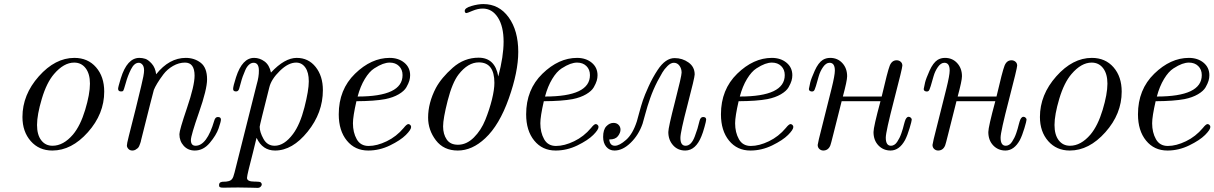

<svg xmlns="http://www.w3.org/2000/svg" viewBox="-20 -725 5939 939"><path d="M89.8 -152.8Q89.8 -261.7 169.9 -351.8Q250 -441.9 343.8 -441.9Q409.7 -441.9 449.7 -396Q489.7 -350.1 489.7 -276.9Q489.7 -168 409.9 -78.4Q330.1 11.2 235.8 11.2Q170.9 11.2 130.4 -34.9Q89.8 -81.1 89.8 -152.8ZM161.1 -113.8Q161.1 -65.9 181.6 -39.1Q202.1 -12.2 236.8 -12.2Q290 -12.2 336.9 -66.9Q373 -109.9 396.5 -187.5Q419.9 -265.1 419.9 -315.9Q419.9 -363.8 398.9 -391.4Q377.9 -418.9 342.8 -418.9Q292 -418.9 244.1 -362.8Q208 -320.8 184.6 -242.2Q161.1 -163.6 161.1 -113.8Z M557.6 -291Q557.6 -298.8 570.8 -341.8Q601.6 -441.9 661.6 -441.9Q675.8 -441.9 690.2 -437.5Q704.6 -433.1 722.2 -413.6Q739.7 -394 743.7 -361.8Q807.6 -441.9 888.7 -441.9Q930.7 -441.9 961.7 -418Q992.7 -394 992.7 -336.9Q992.7 -288.1 953.1 -175Q913.6 -62 913.6 -40Q913.6 -12.2 936.5 -12.2Q991.7 -12.2 1027.8 -134.8Q1032.7 -152.8 1045.4 -152.8Q1060.5 -152.8 1060.5 -140.1Q1060.5 -130.4 1049.1 -97.2Q1037.6 -64 1006.1 -26.4Q974.6 11.2 932.6 11.2Q899.4 11.2 878.4 -12Q857.4 -35.2 857.4 -68.8Q857.4 -87.9 894.5 -197Q931.6 -306.2 931.6 -355Q931.6 -418.9 884.8 -418.9Q855 -418.9 826.4 -402.6Q797.9 -386.2 779.3 -361.6Q760.7 -336.9 749.3 -317.9Q737.8 -298.8 732.4 -285.2Q728.5 -272.9 669.4 -37.1L668.5 -32.2Q666.5 -26.4 665 -21.7Q663.6 -17.1 660.6 -10.5Q657.7 -3.9 653.1 0Q648.4 3.9 642.1 7.6Q635.7 11.2 627.4 11.2Q615.2 11.2 607.9 3.2Q600.6 -4.9 600.6 -13.2Q600.6 -18.1 602.5 -27.6Q604.5 -37.1 610.1 -60.1Q615.7 -83 622.6 -109.6Q629.4 -136.2 643.1 -190.7Q656.7 -245.1 670.4 -303.2Q684.6 -360.4 684.6 -380.1Q684.6 -399.9 676.5 -408.9Q668.5 -418 658.7 -418Q636.7 -418 620.6 -386Q604.5 -354 595 -318.6Q585.4 -283.2 581.5 -279.8Q578.6 -277.8 571.8 -277.8Q557.6 -277.8 557.6 -291Z M1051.3 181.2Q1051.3 169.9 1058.6 166.5Q1065.9 163.1 1075.4 163.6Q1085 164.1 1097.2 161.1Q1109.4 158.2 1115.2 149.9Q1121.1 143.1 1127 119.1L1235.4 -312Q1246.6 -350.1 1246.1 -379.9Q1246.1 -418 1220.2 -418Q1208 -418 1197.5 -408.4Q1187 -398.9 1179.7 -382.1Q1172.4 -365.2 1167.2 -351.1Q1162.1 -336.9 1156.7 -316.4Q1151.4 -295.9 1149.9 -292Q1146 -277.8 1134.3 -277.8Q1120.1 -277.8 1120.1 -290Q1120.1 -303.2 1134.3 -347.2Q1165 -442.4 1223.1 -441.9Q1250 -441.9 1273.7 -424.6Q1297.4 -407.2 1305.2 -370.1Q1372.1 -441.9 1431.2 -441.9Q1488.3 -441.9 1523.7 -397.5Q1559.1 -353 1559.1 -284.2Q1559.1 -173.3 1484.6 -81.1Q1410.2 11.2 1325.2 11.2Q1264.2 11.2 1235.4 -49.8H1234.4Q1229.5 -26.9 1217.3 20Q1205.1 66.9 1196.5 102.1Q1188 137.2 1188 145Q1188 163.1 1224.1 163.1H1230Q1250 163.1 1255.4 167Q1260.3 171.9 1260.3 176.8Q1260.3 182.6 1254.6 188.2Q1249 193.8 1240.2 193.8Q1235.4 193.8 1206.8 192.9Q1178.2 191.9 1145 191.9Q1125 191.9 1101.6 192.4Q1078.1 192.9 1073.2 192.9Q1060.1 192.9 1055.7 190.4Q1051.3 188 1051.3 181.2ZM1250 -105Q1250 -79.1 1268.6 -45.7Q1287.1 -12.2 1323.2 -12.2Q1370.1 -12.2 1413.1 -69.8Q1447.3 -115.7 1468.8 -199.5Q1490.2 -283.2 1490.2 -327.1Q1490.2 -371.1 1473.1 -395Q1456.1 -418.9 1428.2 -418.9Q1390.1 -418.9 1348.6 -378.4Q1307.1 -337.9 1297.4 -298.8Q1250 -111.8 1250 -105Z M1636.7 -166Q1636.7 -287.1 1716.3 -364.5Q1795.9 -441.9 1885.7 -441.9Q1928.7 -441.9 1957.3 -418.5Q1985.8 -395 1985.8 -356.9Q1985.8 -343.8 1981.9 -330.3Q1978 -316.9 1967.5 -298.3Q1957 -279.8 1929.9 -263.9Q1902.8 -248 1863.8 -240.2Q1812 -230.5 1723.1 -230Q1706.1 -155.8 1706.1 -122.1Q1706.1 -77.1 1724.6 -44.2Q1743.2 -11.2 1782.7 -11.2Q1823.7 -11.2 1871.3 -34.2Q1918.9 -57.1 1954.1 -99.1Q1969.2 -118.2 1977.1 -118.2Q1981.9 -118.2 1986.3 -114Q1990.7 -109.9 1990.7 -104Q1990.7 -90.8 1964.8 -64.9Q1939 -39.1 1887.5 -13.9Q1835.9 11.2 1780.8 11.2Q1715.8 11.2 1676.3 -37.4Q1636.7 -85.9 1636.7 -166ZM1729 -252.9Q1949.2 -252.9 1948.7 -357.9Q1948.7 -384.8 1931.4 -401.9Q1914.1 -418.9 1885.7 -418.9Q1870.6 -418.9 1852.3 -412.4Q1834 -405.8 1810.1 -390.4Q1786.1 -375 1764.2 -338.9Q1742.2 -302.7 1729 -252.9Z M2073.7 -149.9Q2073.7 -221.7 2111.8 -294.9Q2138.7 -344.7 2194.3 -393.8Q2250 -442.9 2320.8 -442.9Q2400.9 -442.9 2417 -351.1Q2442.9 -450.2 2442.9 -521Q2442.9 -596.2 2414.8 -639.6Q2386.7 -683.1 2340.8 -683.1Q2316.9 -683.1 2290.8 -672.1Q2264.6 -661.1 2261.7 -661.1Q2252.9 -661.1 2252.9 -671.9Q2252.9 -686 2285.4 -695.6Q2317.9 -705.1 2343.8 -705.1Q2420.9 -705.1 2467.8 -640.1Q2514.6 -575.2 2514.6 -471.2Q2514.6 -374 2468.3 -243.4Q2421.9 -112.8 2353 -48.8Q2289.1 11.2 2218.8 11.2Q2149.9 11.2 2111.8 -38.8Q2073.7 -88.9 2073.7 -149.9ZM2219.7 -17.1Q2261.7 -17.1 2297.4 -52.5Q2333 -87.9 2353.5 -138.9Q2374 -189.9 2386 -238.5Q2397.9 -287.1 2397.9 -319.8Q2397.9 -419.9 2321.8 -419.9Q2268.6 -419.9 2222.7 -360.8Q2191.9 -320.8 2169.4 -232.9Q2147 -145 2147 -106.9Q2147 -68.8 2164.6 -43Q2182.1 -17.1 2219.7 -17.1Z M2553.2 -166Q2553.2 -287.1 2632.8 -364.5Q2712.4 -441.9 2802.2 -441.9Q2845.2 -441.9 2873.8 -418.5Q2902.3 -395 2902.3 -356.9Q2902.3 -343.8 2898.4 -330.3Q2894.5 -316.9 2884 -298.3Q2873.5 -279.8 2846.4 -263.9Q2819.3 -248 2780.3 -240.2Q2728.5 -230.5 2639.6 -230Q2622.6 -155.8 2622.6 -122.1Q2622.6 -77.1 2641.1 -44.2Q2659.7 -11.2 2699.2 -11.2Q2740.2 -11.2 2787.8 -34.2Q2835.4 -57.1 2870.6 -99.1Q2885.7 -118.2 2893.6 -118.2Q2898.4 -118.2 2902.8 -114Q2907.2 -109.9 2907.2 -104Q2907.2 -90.8 2881.3 -64.9Q2855.5 -39.1 2804 -13.9Q2752.4 11.2 2697.3 11.2Q2632.3 11.2 2592.8 -37.4Q2553.2 -85.9 2553.2 -166ZM2645.5 -252.9Q2865.7 -252.9 2865.2 -357.9Q2865.2 -384.8 2847.9 -401.9Q2830.6 -418.9 2802.2 -418.9Q2787.1 -418.9 2768.8 -412.4Q2750.5 -405.8 2726.6 -390.4Q2702.6 -375 2680.7 -338.9Q2658.7 -302.7 2645.5 -252.9Z M2929.7 -55.2Q2929.7 -91.3 2945.6 -107.7Q2961.4 -124 2980.5 -124Q2995.6 -124 3005.1 -114.5Q3014.6 -105 3014.6 -90.8Q3014.6 -75.7 3002.2 -59.3Q2989.7 -43 2961.4 -43H2959.5Q2962.4 -12.2 2987.3 -12.2Q3009.3 -12.2 3042 -41Q3074.7 -69.8 3094.7 -131.8Q3095.7 -134.8 3105.7 -171.9Q3115.7 -209 3124 -233.9Q3132.3 -258.8 3151.9 -302Q3171.4 -345.2 3196.3 -382.8Q3234.4 -440.9 3279.3 -440.9Q3317.4 -440.9 3347.4 -419.4Q3377.4 -397.9 3377.4 -360.8Q3377.4 -345.7 3342.5 -212.4Q3307.6 -79.1 3307.6 -50.8Q3307.6 -11.7 3333.5 -12.2Q3346.7 -12.2 3358.2 -23.7Q3369.6 -35.2 3378.2 -58.6Q3386.7 -82 3391.1 -95.9Q3395.5 -109.9 3401.4 -134.8Q3406.2 -152.8 3418.5 -152.8Q3433.6 -152.8 3433.6 -140.1Q3433.6 -133.3 3425.5 -104.2Q3417.5 -75.2 3410.6 -59.1Q3382.8 10.7 3331.5 11.2Q3294.4 11.2 3271.5 -14.9Q3248.5 -41 3248.5 -79.1Q3248.5 -101.1 3281 -227.1Q3313.5 -353 3313.5 -370.1Q3313.5 -389.2 3303 -403.6Q3292.5 -418 3275.4 -418Q3260.3 -418 3244.4 -402.1Q3228.5 -386.2 3219.5 -370.6Q3210.4 -355 3195.3 -327.1Q3174.3 -286.1 3159.9 -245.1Q3145.5 -204.1 3136 -168Q3126.5 -131.8 3122.6 -120.1Q3103.5 -64.9 3064.5 -26.9Q3025.4 11.2 2985.4 11.2Q2960.4 11.2 2945.1 -7.1Q2929.7 -25.4 2929.7 -55.2Z M3505.9 -166Q3505.9 -287.1 3585.4 -364.5Q3665 -441.9 3754.9 -441.9Q3797.9 -441.9 3826.4 -418.5Q3855 -395 3855 -356.9Q3855 -343.8 3851.1 -330.3Q3847.2 -316.9 3836.7 -298.3Q3826.2 -279.8 3799.1 -263.9Q3772 -248 3732.9 -240.2Q3681.2 -230.5 3592.3 -230Q3575.2 -155.8 3575.2 -122.1Q3575.2 -77.1 3593.8 -44.2Q3612.3 -11.2 3651.9 -11.2Q3692.9 -11.2 3740.5 -34.2Q3788.1 -57.1 3823.2 -99.1Q3838.4 -118.2 3846.2 -118.2Q3851.1 -118.2 3855.5 -114Q3859.9 -109.9 3859.9 -104Q3859.9 -90.8 3834 -64.9Q3808.1 -39.1 3756.6 -13.9Q3705.1 11.2 3649.9 11.2Q3585 11.2 3545.4 -37.4Q3505.9 -85.9 3505.9 -166ZM3598.1 -252.9Q3818.4 -252.9 3817.9 -357.9Q3817.9 -384.8 3800.5 -401.9Q3783.2 -418.9 3754.9 -418.9Q3739.7 -418.9 3721.4 -412.4Q3703.1 -405.8 3679.2 -390.4Q3655.3 -375 3633.3 -338.9Q3611.3 -302.7 3598.1 -252.9Z M3936 -290Q3938 -302.2 3942.6 -321.5Q3947.3 -340.8 3964.6 -379.4Q3981.9 -418 4003.9 -432.1Q4020 -441.9 4040 -441.9Q4076.2 -441.9 4099.6 -416.5Q4123 -391.1 4123 -352.1Q4123 -330.1 4102.1 -252.9H4292Q4320.8 -377 4331.3 -403.6Q4341.8 -430.2 4365.2 -430.2Q4376.5 -430.2 4384.8 -423.1Q4393.1 -416 4393.1 -404.1Q4393.1 -392.1 4352.5 -236.1Q4312 -80.1 4312 -51.8Q4312 -11.7 4337.9 -12.2Q4345.7 -12.2 4353.8 -17.1Q4361.8 -22 4367.9 -31.5Q4374 -41 4378.9 -50.5Q4383.8 -60.1 4388.4 -73.5Q4393.1 -86.9 4395.5 -95.5Q4397.9 -104 4400.9 -116Q4403.8 -127.9 4404.8 -129.9Q4411.6 -153.8 4423.8 -153.8Q4429.7 -153.8 4434.3 -149.4Q4439 -145 4439 -140.1Q4439 -133.3 4428.5 -98.1Q4418 -63 4406.2 -40Q4378.4 10.7 4335.9 11.2Q4299.8 11.2 4275.9 -13.9Q4252 -39.1 4252 -79.1Q4252 -104 4286.1 -230H4096.2Q4096.2 -229 4083 -177.5Q4069.8 -126 4056.4 -72Q4043 -18.1 4041 -14.2Q4031.2 10.7 4006.8 11.2Q3995.6 11.2 3987.3 3.7Q3979 -3.9 3979 -16.1Q3979 -18.1 3984.9 -44.9L4046.9 -292Q4063 -356.9 4063 -379.9Q4063 -418 4037.1 -418Q4020 -418 4005.6 -397.5Q3991.2 -377 3984.1 -352.1Q3977.1 -327.1 3970.5 -304.7Q3963.9 -282.2 3959 -279.8Q3953.1 -275.9 3944.6 -278.6Q3936 -281.2 3936 -290Z M4497.6 -290Q4499.5 -302.2 4504.2 -321.5Q4508.8 -340.8 4526.1 -379.4Q4543.5 -418 4565.4 -432.1Q4581.5 -441.9 4601.6 -441.9Q4637.7 -441.9 4661.1 -416.5Q4684.6 -391.1 4684.6 -352.1Q4684.6 -330.1 4663.6 -252.9H4853.5Q4882.3 -377 4892.8 -403.6Q4903.3 -430.2 4926.8 -430.2Q4938 -430.2 4946.3 -423.1Q4954.6 -416 4954.6 -404.1Q4954.6 -392.1 4914.1 -236.1Q4873.5 -80.1 4873.5 -51.8Q4873.5 -11.7 4899.4 -12.2Q4907.2 -12.2 4915.3 -17.1Q4923.3 -22 4929.4 -31.5Q4935.5 -41 4940.4 -50.5Q4945.3 -60.1 4950 -73.5Q4954.6 -86.9 4957 -95.5Q4959.5 -104 4962.4 -116Q4965.3 -127.9 4966.3 -129.9Q4973.1 -153.8 4985.4 -153.8Q4991.2 -153.8 4995.8 -149.4Q5000.5 -145 5000.5 -140.1Q5000.5 -133.3 4990 -98.1Q4979.5 -63 4967.8 -40Q4939.9 10.7 4897.5 11.2Q4861.3 11.2 4837.4 -13.9Q4813.5 -39.1 4813.5 -79.1Q4813.5 -104 4847.7 -230H4657.7Q4657.7 -229 4644.5 -177.5Q4631.3 -126 4617.9 -72Q4604.5 -18.1 4602.5 -14.2Q4592.8 10.7 4568.4 11.2Q4557.1 11.2 4548.8 3.7Q4540.5 -3.9 4540.5 -16.1Q4540.5 -18.1 4546.4 -44.9L4608.4 -292Q4624.5 -356.9 4624.5 -379.9Q4624.5 -418 4598.6 -418Q4581.5 -418 4567.1 -397.5Q4552.7 -377 4545.7 -352.1Q4538.6 -327.1 4532 -304.7Q4525.4 -282.2 4520.5 -279.8Q4514.6 -275.9 4506.1 -278.6Q4497.6 -281.2 4497.6 -290Z M5065.9 -152.8Q5065.9 -261.7 5146 -351.8Q5226.1 -441.9 5319.8 -441.9Q5385.7 -441.9 5425.8 -396Q5465.8 -350.1 5465.8 -276.9Q5465.8 -168 5386 -78.4Q5306.2 11.2 5211.9 11.2Q5147 11.2 5106.4 -34.9Q5065.9 -81.1 5065.9 -152.8ZM5137.2 -113.8Q5137.2 -65.9 5157.7 -39.1Q5178.2 -12.2 5212.9 -12.2Q5266.1 -12.2 5313 -66.9Q5349.1 -109.9 5372.6 -187.5Q5396 -265.1 5396 -315.9Q5396 -363.8 5375 -391.4Q5354 -418.9 5318.8 -418.9Q5268.1 -418.9 5220.2 -362.8Q5184.1 -320.8 5160.6 -242.2Q5137.2 -163.6 5137.2 -113.8Z M5545.4 -166Q5545.4 -287.1 5625 -364.5Q5704.6 -441.9 5794.4 -441.9Q5837.4 -441.9 5866 -418.5Q5894.5 -395 5894.5 -356.9Q5894.5 -343.8 5890.6 -330.3Q5886.7 -316.9 5876.2 -298.3Q5865.7 -279.8 5838.6 -263.9Q5811.5 -248 5772.5 -240.2Q5720.7 -230.5 5631.8 -230Q5614.7 -155.8 5614.7 -122.1Q5614.7 -77.1 5633.3 -44.2Q5651.9 -11.2 5691.4 -11.2Q5732.4 -11.2 5780 -34.2Q5827.6 -57.1 5862.8 -99.1Q5877.9 -118.2 5885.7 -118.2Q5890.6 -118.2 5895 -114Q5899.4 -109.9 5899.4 -104Q5899.4 -90.8 5873.5 -64.9Q5847.7 -39.1 5796.1 -13.9Q5744.6 11.2 5689.5 11.2Q5624.5 11.2 5585 -37.4Q5545.4 -85.9 5545.4 -166ZM5637.7 -252.9Q5857.9 -252.9 5857.4 -357.9Q5857.4 -384.8 5840.1 -401.9Q5822.8 -418.9 5794.4 -418.9Q5779.3 -418.9 5761 -412.4Q5742.7 -405.8 5718.8 -390.4Q5694.8 -375 5672.9 -338.9Q5650.9 -302.7 5637.7 -252.9Z"/></svg>

Font: CMU Classical Serif
Style: Italic
Weight: 500
Italic angle: -14.04°
Version: Version 0.7.0